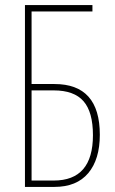

<svg xmlns="http://www.w3.org/2000/svg" viewBox="-20 -734 452 754"><path d="M78 0V-714H343V-689H104V-404H194Q372 -404 372 -205Q372 -108 326.5 -54Q281 0 194 0ZM104 -25H191Q345 -25 345 -203Q345 -294 308 -336.5Q271 -379 191 -379H104Z"/></svg>

Font: Noto Sans ExtraCondensed Thin
Style: Regular
Weight: 100
Width: 2
Designer: Monotype Design Team
Foundry: Monotype Imaging Inc.
Version: Version 2.013; ttfautohint (v1.8.4.7-5d5b)